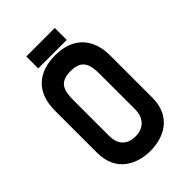

<svg xmlns="http://www.w3.org/2000/svg" viewBox="-242 -922 1033 1033"><g transform="rotate(-45 274.5 -405.0)"><path d="M483 -506C483 -635 409 -716 275 -716C147 -716 63 -648 63 -507V-185C63 -38 175 11 274 11C373 11 483 -38 483 -185ZM373 -206C373 -144 337 -101 273 -101C202 -101 173 -144 173 -204V-471C173 -547 185 -597 273 -597C362 -597 373 -544 373 -470ZM377 -730V-821H160V-730Z"/></g></svg>

Font: Advent Pro
Style: Bold
Weight: 700
Designer: Andreas Kalpakidis
Foundry: Andreas Kalpakidis
Version: Version 2.002 2008